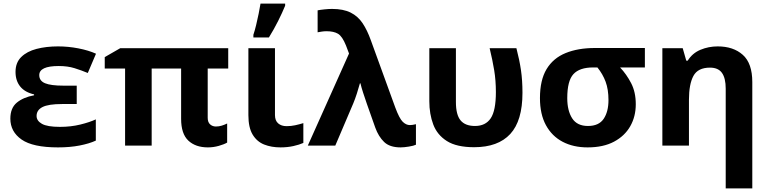

<svg xmlns="http://www.w3.org/2000/svg" viewBox="-20 -816 4311 1076"><path d="M410 -336V-233H328Q251 -233 218 -216Q185 -199 185 -166Q185 -139 215 -122Q245 -105 316 -105Q377 -105 430 -118Q483 -131 517 -147V-28Q480 -11 426 -0.5Q372 10 305 10Q164 10 101 -34Q38 -78 38 -151Q38 -211 74.5 -241Q111 -271 171 -282V-287Q119 -299 93 -331.5Q67 -364 67 -413Q67 -465 99 -496.5Q131 -528 185 -542Q239 -556 305 -556Q362 -556 419 -545Q476 -534 518 -515L472 -407Q436 -422 397.5 -434Q359 -446 309 -446Q200 -446 200 -395Q200 -363 232.5 -349.5Q265 -336 335 -336Z M1190 -107Q1207 -107 1223 -112Q1239 -117 1253 -124V-17Q1236 -7 1206 1.5Q1176 10 1145 10Q1076 10 1035.5 -28Q995 -66 995 -150V-432H830V0H681V-432H567V-496L654 -546H1259V-432H1144V-156Q1144 -131 1157.5 -119Q1171 -107 1190 -107Z M1521 -546V-171Q1521 -140 1539 -124.5Q1557 -109 1586 -109Q1611 -109 1634 -114Q1657 -119 1680 -126V-15Q1658 -5 1624.5 2.5Q1591 10 1552 10Q1501 10 1460.5 -6Q1420 -22 1396 -61.5Q1372 -101 1372 -171V-546ZM1400 -606V-621Q1408 -645 1415.5 -676Q1423 -707 1429.5 -739Q1436 -771 1440 -796H1578V-784Q1562 -745 1539 -699Q1516 -653 1487 -606Z M1705 0 1936 -516 1919 -561Q1898 -613 1874 -627Q1850 -641 1810 -641Q1797 -641 1783.5 -639Q1770 -637 1760 -635V-758Q1774 -761 1798.5 -763.5Q1823 -766 1841 -766Q1904 -766 1945 -745.5Q1986 -725 2012 -686Q2038 -647 2058 -591L2195 -214Q2218 -152 2237 -133.5Q2256 -115 2277 -115Q2291 -115 2311 -120V-5Q2299 1 2271.5 5.5Q2244 10 2225 10Q2164 10 2132.5 -20.5Q2101 -51 2083 -101L2036 -234Q2025 -266 2015 -296.5Q2005 -327 2000 -349H1997Q1990 -323 1980 -292Q1970 -261 1960 -237L1859 0Z M2637 9Q2539 9 2484.5 -25.5Q2430 -60 2408 -118.5Q2386 -177 2386 -249V-546H2535V-244Q2535 -173 2561 -141.5Q2587 -110 2642 -110Q2701 -110 2730 -153Q2759 -196 2759 -300Q2759 -365 2749.5 -422.5Q2740 -480 2724 -546H2874Q2891 -481 2899.5 -423.5Q2908 -366 2908 -296Q2908 -139 2839.5 -65Q2771 9 2637 9Z M3543 -232Q3543 -163 3512 -108.5Q3481 -54 3421 -22Q3361 10 3273 10Q3193 10 3133 -21.5Q3073 -53 3039.5 -114.5Q3006 -176 3006 -266Q3006 -367 3043 -428.5Q3080 -490 3149.5 -518.5Q3219 -547 3314 -547H3594V-438H3455Q3491 -400 3517 -350Q3543 -300 3543 -232ZM3159 -266Q3159 -196 3186.5 -153Q3214 -110 3275 -110Q3336 -110 3363 -150Q3390 -190 3390 -255Q3390 -315 3374 -358Q3358 -401 3328 -438H3304Q3228 -438 3193.5 -400.5Q3159 -363 3159 -266Z M4002 -556Q4090 -556 4143 -508.5Q4196 -461 4196 -356V240H4047V-319Q4047 -378 4026 -407.5Q4005 -437 3959 -437Q3891 -437 3866 -390.5Q3841 -344 3841 -257V0H3692V-546H3806L3826 -476H3834Q3860 -518 3905.5 -537Q3951 -556 4002 -556Z"/></svg>

Font: Noto IKEA Arabic
Style: Bold
Weight: 700
Designer: Monotype Design Team
Foundry: Monotype Imaging Inc.
Version: Version 1.200